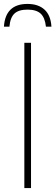

<svg xmlns="http://www.w3.org/2000/svg" viewBox="-42 -958 282 978"><path d="M82 0V-740H116V0ZM-22 -822Q-14.5 -938 98 -938Q153 -938 184.8 -909Q216.5 -880 220 -822H192Q187 -868.5 165 -888.8Q143 -909 98 -909Q53 -909 31.5 -888.8Q10 -868.5 6 -822Z"/></svg>

Font: Encode Sans Condensed Thin
Style: Regular
Weight: 100
Width: 3
Designer: Multiple Designers
Foundry: Impallari Type
Version: Version 3.000; ttfautohint (v1.8.3) -l 8 -r 50 -G 200 -x 14 